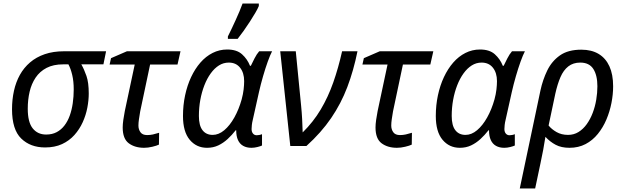

<svg xmlns="http://www.w3.org/2000/svg" viewBox="-20 -826 3530 1086"><path d="M235 8Q152 8 100 -42.5Q48 -93 48 -208Q48 -263 59 -312.5Q70 -362 92.5 -402.5Q115 -443 150 -473Q185 -503 233 -519.5Q281 -536 342 -536H580L565 -462H440Q456 -434 469 -396.5Q482 -359 482 -297Q482 -259 474 -217Q466 -175 448 -135Q430 -95 401 -62.5Q372 -30 331 -11Q290 8 235 8ZM241 -65Q275 -65 300.5 -78.5Q326 -92 344.5 -116Q363 -140 374.5 -172Q386 -204 391.5 -242Q397 -280 397 -320Q397 -366 388.5 -402Q380 -438 367 -462H337Q282 -462 243.5 -442Q205 -422 181.5 -387Q158 -352 147.5 -307Q137 -262 137 -211Q137 -135 165 -100Q193 -65 241 -65Z M795 10Q743 10 708.5 -15.5Q674 -41 674 -105Q674 -123 677.5 -148Q681 -173 686 -198L742 -461H600L608 -497L698 -536H1001L984 -461H829L773 -196Q769 -172 766 -152Q763 -132 763 -116Q763 -94 774.5 -78Q786 -62 812 -62Q829 -62 845 -65.5Q861 -69 880 -75L879 -8Q867 -2 842 4Q817 10 795 10Z M1151 10Q1091 10 1053 -35.5Q1015 -81 1015 -170Q1015 -231 1027 -287Q1039 -343 1061 -390Q1083 -437 1113.5 -472Q1144 -507 1182.5 -526.5Q1221 -546 1265 -546Q1319 -546 1349 -519Q1379 -492 1394 -454H1399Q1407 -471 1419.5 -495.5Q1432 -520 1446 -536H1519Q1508 -515 1494.5 -477.5Q1481 -440 1468 -395Q1455 -350 1445 -306L1410 -149Q1406 -133 1404.5 -119Q1403 -105 1403 -96Q1403 -80 1411 -70.5Q1419 -61 1432 -61Q1438 -61 1446.5 -62.5Q1455 -64 1462 -67V-3Q1454 1 1436.5 5.5Q1419 10 1402 10Q1375 10 1355.5 -1Q1336 -12 1326 -34Q1316 -56 1316 -89H1313Q1292 -62 1267.5 -39.5Q1243 -17 1214.5 -3.5Q1186 10 1151 10ZM1183 -63Q1217 -63 1248.5 -89.5Q1280 -116 1305.5 -161.5Q1331 -207 1347 -264Q1355 -294 1358 -320Q1361 -346 1361 -367Q1361 -414 1338 -443Q1315 -472 1274 -472Q1244 -472 1218.5 -456Q1193 -440 1172 -411Q1151 -382 1136 -343.5Q1121 -305 1113 -261Q1105 -217 1105 -170Q1105 -116 1125.5 -89.5Q1146 -63 1183 -63ZM1269 -620Q1278 -638 1289.5 -662Q1301 -686 1312.5 -711.5Q1324 -737 1334.5 -761.5Q1345 -786 1352 -806H1444V-792Q1438 -777 1424.5 -754Q1411 -731 1394 -704.5Q1377 -678 1358.5 -652Q1340 -626 1324 -606H1269Z M1622 0 1565 -536H1653L1683 -230Q1687 -190 1689 -152.5Q1691 -115 1692 -77Q1752 -136 1794 -206.5Q1836 -277 1865 -359.5Q1894 -442 1915 -536H2002Q1980 -427 1944.5 -333.5Q1909 -240 1853 -158Q1797 -76 1713 0Z M2225 10Q2173 10 2138.5 -15.5Q2104 -41 2104 -105Q2104 -123 2107.5 -148Q2111 -173 2116 -198L2172 -461H2030L2038 -497L2128 -536H2431L2414 -461H2259L2203 -196Q2199 -172 2196 -152Q2193 -132 2193 -116Q2193 -94 2204.5 -78Q2216 -62 2242 -62Q2259 -62 2275 -65.5Q2291 -69 2310 -75L2309 -8Q2297 -2 2272 4Q2247 10 2225 10Z M2581 10Q2521 10 2483 -35.5Q2445 -81 2445 -170Q2445 -231 2457 -287Q2469 -343 2491 -390Q2513 -437 2543.5 -472Q2574 -507 2612.5 -526.5Q2651 -546 2695 -546Q2749 -546 2779 -519Q2809 -492 2824 -454H2829Q2837 -471 2849.5 -495.5Q2862 -520 2876 -536H2949Q2938 -515 2924.5 -477.5Q2911 -440 2898 -395Q2885 -350 2875 -306L2840 -149Q2836 -133 2834.5 -119Q2833 -105 2833 -96Q2833 -80 2841 -70.5Q2849 -61 2862 -61Q2868 -61 2876.5 -62.5Q2885 -64 2892 -67V-3Q2884 1 2866.5 5.5Q2849 10 2832 10Q2805 10 2785.5 -1Q2766 -12 2756 -34Q2746 -56 2746 -89H2743Q2722 -62 2697.5 -39.5Q2673 -17 2644.5 -3.5Q2616 10 2581 10ZM2613 -63Q2647 -63 2678.5 -89.5Q2710 -116 2735.5 -161.5Q2761 -207 2777 -264Q2785 -294 2788 -320Q2791 -346 2791 -367Q2791 -414 2768 -443Q2745 -472 2704 -472Q2674 -472 2648.5 -456Q2623 -440 2602 -411Q2581 -382 2566 -343.5Q2551 -305 2543 -261Q2535 -217 2535 -170Q2535 -116 2555.5 -89.5Q2576 -63 2613 -63Z M3037 -315Q3050 -375 3075.5 -427.5Q3101 -480 3147 -512.5Q3193 -545 3268 -545Q3326 -545 3366 -521Q3406 -497 3427 -451Q3448 -405 3448 -338Q3448 -292 3438.5 -243.5Q3429 -195 3410 -150Q3391 -105 3361.5 -68.5Q3332 -32 3292 -11Q3252 10 3201 10Q3155 10 3123 -7Q3091 -24 3065 -52Q3059 -13 3052.5 21.5Q3046 56 3037 98L3007 240H2920ZM3193 -63Q3226 -63 3252.5 -79.5Q3279 -96 3299 -124Q3319 -152 3332.5 -187.5Q3346 -223 3352.5 -262Q3359 -301 3359 -338Q3359 -400 3336 -436Q3313 -472 3262 -472Q3222 -472 3194.5 -450.5Q3167 -429 3150 -389.5Q3133 -350 3121 -296L3083 -116Q3100 -95 3128 -79Q3156 -63 3193 -63Z"/></svg>

Font: Noto Sans Display
Style: Italic
Weight: 400
Italic angle: -12°
Designer: Monotype Design Team
Foundry: Monotype Imaging Inc.
Version: Version 2.003